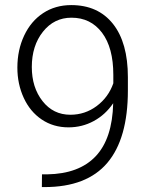

<svg xmlns="http://www.w3.org/2000/svg" viewBox="-20 -741 594 766"><path d="M431.6 -329.1Q400.4 -283.2 354 -258.1Q307.6 -232.9 253.4 -232.9Q192.9 -232.9 146.5 -264.2Q100.1 -295.4 74.7 -350.6Q49.3 -405.8 49.3 -471.2Q49.3 -541.5 76.4 -599.1Q103.5 -656.7 152.1 -688.7Q200.7 -720.7 264.2 -720.7Q371.1 -720.7 430.7 -645.8Q490.2 -570.8 490.2 -433.1V-380.4Q490.2 -188 408.2 -91.3Q326.2 5.4 157.7 5.4H147L147.5 -45.4H168Q295.4 -47.4 361.8 -117.7Q428.2 -188 431.6 -329.1ZM260.7 -283.2Q319.3 -283.2 366 -318.1Q412.6 -353 432.1 -408.7V-442.4Q432.1 -550.8 387 -610.6Q341.8 -670.4 265.1 -670.4Q195.8 -670.4 151.4 -614.5Q106.9 -558.6 106.9 -473.6Q106.9 -392.1 149.7 -337.6Q192.4 -283.2 260.7 -283.2Z"/></svg>

Font: Roboto-Light
Style: Regular
Weight: 300
Designer: Google
Version: Version 2.137; 2017